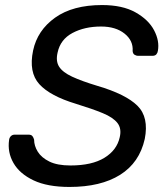

<svg xmlns="http://www.w3.org/2000/svg" viewBox="-20 -730 659 760"><path d="M255 10Q168 10 113 -16Q58 -42 33.5 -84.5Q9 -127 16 -176Q17 -185 23 -191Q29 -197 38 -197H93Q104 -197 108.5 -191Q113 -185 115 -177Q115 -153 129.5 -129.5Q144 -106 175.5 -90.5Q207 -75 259 -75Q344 -75 393.5 -105.5Q443 -136 454 -187Q462 -221 445 -243Q428 -265 387 -282Q346 -299 281 -319Q178 -350 135.5 -397Q93 -444 111 -530Q128 -610 198 -660Q268 -710 384 -710Q465 -710 516.5 -681Q568 -652 590 -610Q612 -568 605 -529Q604 -521 599 -515Q594 -509 583 -509H526Q520 -509 513 -513Q506 -517 505 -528Q508 -569 473 -597Q438 -625 380 -625Q315 -625 267 -599.5Q219 -574 208 -522Q200 -488 214 -466Q228 -444 265.5 -426.5Q303 -409 366 -390Q478 -357 524 -311.5Q570 -266 553 -180Q532 -86 455.5 -38Q379 10 255 10Z"/></svg>

Font: Lubike
Style: Italic
Weight: 400
Italic angle: -12°
Foundry: Honoka55
Version: Version 1.000;July 22, 2022;FontCreator 14.0.0.2862 64-bit